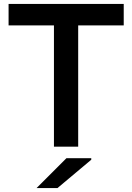

<svg xmlns="http://www.w3.org/2000/svg" viewBox="-20 -750 676 982"><path d="M612.8 -730V-620.1H379.9V0H255.9V-620.1H23.9V-730ZM167 211.9 319.8 59.1H446.8V66.9L273.9 211.9Z"/></svg>

Font: Nacelle SemiBold
Style: Regular
Weight: 600
Designer: Sora Sagano
Foundry: Sora Sagano
Version: Version 1.000;FEAKit 1.0